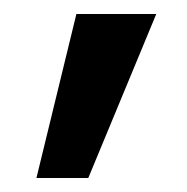

<svg xmlns="http://www.w3.org/2000/svg" viewBox="-20 -720 267 274"><path d="M32 -466 89 -700H203L106 -466Z"/></svg>

Font: Rethink Sans Medium
Style: Regular
Weight: 500
Designer: The Rethink Sans project authors (Hans Thiessen). DM Sans designed by Colophon Foundry.
Foundry: Rethink Communications LLC
Version: Version 1.001